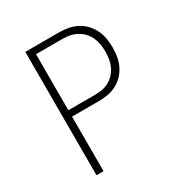

<svg xmlns="http://www.w3.org/2000/svg" viewBox="-171 -863 942 991"><g transform="rotate(-30 300.0 -367.5)"><path d="M119 0V-735H320Q348 -735 374.5 -730Q401 -725 425.5 -712.5Q450 -700 469 -680Q488 -660 500 -635.5Q512 -611 516.5 -584Q521 -557 521 -530Q521 -503 516.5 -475.5Q512 -448 500 -423.5Q488 -399 469 -379Q450 -359 425.5 -346.5Q401 -334 374.5 -329.5Q348 -325 320 -325H161V0ZM161 -363H320Q342 -363 363.5 -367Q385 -371 404 -381.5Q423 -392 438 -408.5Q453 -425 462 -445Q471 -465 474.5 -486.5Q478 -508 478 -530Q478 -552 474.5 -573.5Q471 -595 462 -615Q453 -635 438 -651Q423 -667 404 -677.5Q385 -688 363.5 -692.5Q342 -697 320 -697H161Z"/></g></svg>

Font: Zed Sans Extralight Extended
Style: Regular
Weight: 200
Width: 7
Designer: Belleve Invis
Foundry: Belleve Invis
Version: Version 1.0.0; ttfautohint (v1.8.4)